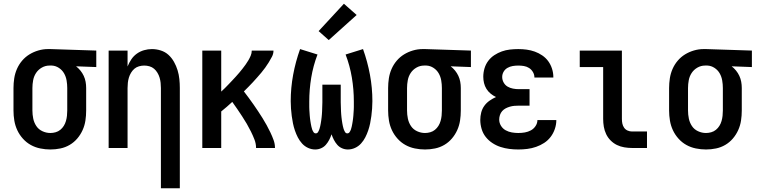

<svg xmlns="http://www.w3.org/2000/svg" viewBox="-20 -790 4040 1025"><path d="M249 8Q222 8 195 2.5Q168 -3 144.5 -16Q121 -29 102.5 -49.5Q84 -70 72.5 -94.5Q61 -119 56.5 -146Q52 -173 52 -200V-320Q52 -346 56 -372Q60 -398 70.5 -422Q81 -446 98 -466Q115 -486 137 -499.5Q159 -513 184.5 -520.5Q210 -528 236 -528Q239 -528 242.5 -528Q246 -528 250 -528L494 -520V-432L386 -436Q399 -426 409.5 -413Q420 -400 427 -385Q434 -370 437 -353.5Q440 -337 440 -320V-200Q440 -173 436 -146.5Q432 -120 421 -95.5Q410 -71 392.5 -50.5Q375 -30 352 -16.5Q329 -3 302.5 2.5Q276 8 249 8ZM249 -80Q263 -80 277 -84Q291 -88 302 -97Q313 -106 320.5 -118Q328 -130 332 -144Q336 -158 337.5 -172Q339 -186 339 -200V-320Q339 -340 335.5 -360.5Q332 -381 322 -398.5Q312 -416 294.5 -427.5Q277 -439 257 -440H250Q248 -440 246.5 -440Q245 -440 244 -440Q222 -440 203 -429Q184 -418 172.5 -400.5Q161 -383 157 -362Q153 -341 153 -320V-200Q153 -178 157.5 -156.5Q162 -135 174 -117Q186 -99 206.5 -89.5Q227 -80 249 -80Z M839 215V-320Q839 -334 837.5 -348Q836 -362 832 -375.5Q828 -389 820.5 -401.5Q813 -414 802.5 -423Q792 -432 778 -436Q764 -440 750 -440Q736 -440 722 -436Q708 -432 697.5 -423Q687 -414 679.5 -401.5Q672 -389 668 -375.5Q664 -362 662.5 -348Q661 -334 661 -320V0H560V-520H661V-435Q669 -455 681 -473Q693 -491 710.5 -503.5Q728 -516 749 -522Q770 -528 791 -528Q815 -528 838.5 -520.5Q862 -513 879.5 -497Q897 -481 909 -459.5Q921 -438 928 -415Q935 -392 937.5 -368Q940 -344 940 -320V215Z M1060 0V-520H1161V-301Q1171 -310 1181 -320Q1191 -330 1200.5 -340Q1210 -350 1219.5 -360Q1229 -370 1238.5 -380.5Q1248 -391 1257 -401.5Q1266 -412 1274.5 -423Q1283 -434 1291 -445Q1299 -456 1306 -468Q1313 -480 1318.5 -493Q1324 -506 1324 -520H1440Q1440 -503 1432 -487.5Q1424 -472 1415 -457.5Q1406 -443 1396 -429Q1386 -415 1375 -402Q1364 -389 1352.5 -376Q1341 -363 1329.5 -350.5Q1318 -338 1306 -326Q1294 -314 1282 -302Q1295 -285 1308 -267.5Q1321 -250 1333.5 -232Q1346 -214 1358 -196Q1370 -178 1381.5 -159.5Q1393 -141 1403.5 -122Q1414 -103 1423.5 -83Q1433 -63 1440.5 -42.5Q1448 -22 1448 0H1347Q1347 -23 1338.5 -45Q1330 -67 1319.5 -88Q1309 -109 1297.5 -129Q1286 -149 1273 -168.5Q1260 -188 1247 -207.5Q1234 -227 1220 -246Q1206 -233 1191 -220Q1176 -207 1161 -195V0Z M1663 8Q1643 8 1624.5 -0.5Q1606 -9 1592.5 -24Q1579 -39 1570 -56.5Q1561 -74 1554.5 -93Q1548 -112 1544 -131.5Q1540 -151 1537.5 -170.5Q1535 -190 1533.5 -210Q1532 -230 1532 -250Q1532 -321 1545 -391Q1558 -461 1582 -528L1675 -499Q1652 -439 1641.5 -375.5Q1631 -312 1631 -248Q1631 -241 1631 -233.5Q1631 -226 1631 -218.5Q1631 -211 1631.5 -203.5Q1632 -196 1632.5 -188.5Q1633 -181 1633.5 -173.5Q1634 -166 1635 -158.5Q1636 -151 1637 -143.5Q1638 -136 1639.5 -128.5Q1641 -121 1642.5 -113.5Q1644 -106 1646.5 -99Q1649 -92 1653.5 -85Q1658 -78 1666 -78Q1674 -78 1678.5 -86Q1683 -94 1685.5 -101.5Q1688 -109 1689.5 -116.5Q1691 -124 1692.5 -132Q1694 -140 1695 -148Q1696 -156 1697 -164Q1698 -172 1698.5 -180Q1699 -188 1699.5 -196Q1700 -204 1700 -212Q1700 -220 1700.5 -228Q1701 -236 1701 -244Q1701 -252 1701 -260V-338H1799V-260Q1799 -252 1799 -244Q1799 -236 1799.5 -228Q1800 -220 1800 -212Q1800 -204 1800.5 -196Q1801 -188 1801.5 -180Q1802 -172 1803 -164Q1804 -156 1805 -148Q1806 -140 1807.5 -132Q1809 -124 1810.5 -116.5Q1812 -109 1814.5 -101.5Q1817 -94 1821.5 -86Q1826 -78 1834 -78Q1842 -78 1846.5 -85Q1851 -92 1853.5 -99Q1856 -106 1857.5 -113.5Q1859 -121 1860.5 -128.5Q1862 -136 1863 -143.5Q1864 -151 1865 -158.5Q1866 -166 1866.5 -173.5Q1867 -181 1867.5 -188.5Q1868 -196 1868.5 -203.5Q1869 -211 1869 -218.5Q1869 -226 1869 -233.5Q1869 -241 1869 -248Q1869 -312 1858.5 -375.5Q1848 -439 1825 -499L1918 -528Q1942 -461 1955 -391Q1968 -321 1968 -250Q1968 -230 1966.5 -210Q1965 -190 1962.5 -170.5Q1960 -151 1956 -131.5Q1952 -112 1945.5 -93Q1939 -74 1930 -56.5Q1921 -39 1907.5 -24Q1894 -9 1875.5 -0.5Q1857 8 1837 8Q1821 8 1806 1.5Q1791 -5 1780.5 -17Q1770 -29 1762.5 -43.5Q1755 -58 1750 -73Q1745 -58 1737.5 -43.5Q1730 -29 1719.5 -17Q1709 -5 1694 1.5Q1679 8 1663 8ZM1735 -576 1681 -624 1816 -770 1884 -710Z M2249 8Q2222 8 2195 2.5Q2168 -3 2144.5 -16Q2121 -29 2102.5 -49.5Q2084 -70 2072.5 -94.5Q2061 -119 2056.5 -146Q2052 -173 2052 -200V-320Q2052 -346 2056 -372Q2060 -398 2070.5 -422Q2081 -446 2098 -466Q2115 -486 2137 -499.5Q2159 -513 2184.5 -520.5Q2210 -528 2236 -528Q2239 -528 2242.5 -528Q2246 -528 2250 -528L2494 -520V-432L2386 -436Q2399 -426 2409.5 -413Q2420 -400 2427 -385Q2434 -370 2437 -353.5Q2440 -337 2440 -320V-200Q2440 -173 2436 -146.5Q2432 -120 2421 -95.5Q2410 -71 2392.5 -50.5Q2375 -30 2352 -16.5Q2329 -3 2302.5 2.5Q2276 8 2249 8ZM2249 -80Q2263 -80 2277 -84Q2291 -88 2302 -97Q2313 -106 2320.5 -118Q2328 -130 2332 -144Q2336 -158 2337.5 -172Q2339 -186 2339 -200V-320Q2339 -340 2335.5 -360.5Q2332 -381 2322 -398.5Q2312 -416 2294.5 -427.5Q2277 -439 2257 -440H2250Q2248 -440 2246.5 -440Q2245 -440 2244 -440Q2222 -440 2203 -429Q2184 -418 2172.5 -400.5Q2161 -383 2157 -362Q2153 -341 2153 -320V-200Q2153 -178 2157.5 -156.5Q2162 -135 2174 -117Q2186 -99 2206.5 -89.5Q2227 -80 2249 -80Z M2747 8Q2723 8 2699 5Q2675 2 2652 -5.5Q2629 -13 2608.5 -26.5Q2588 -40 2573 -59Q2558 -78 2551 -102Q2544 -126 2544 -150Q2544 -170 2549 -189.5Q2554 -209 2565.5 -225Q2577 -241 2593.5 -252.5Q2610 -264 2628 -272Q2613 -279 2599.5 -290Q2586 -301 2577 -315.5Q2568 -330 2564 -346.5Q2560 -363 2560 -380Q2560 -403 2566.5 -425Q2573 -447 2586.5 -465Q2600 -483 2619 -495.5Q2638 -508 2659 -515.5Q2680 -523 2702.5 -525.5Q2725 -528 2747 -528Q2770 -528 2792 -525Q2814 -522 2835 -514.5Q2856 -507 2875 -494Q2894 -481 2907 -463Q2920 -445 2927 -423Q2934 -401 2934 -379Q2934 -378 2934 -377.5Q2934 -377 2934 -376H2833Q2833 -376 2833 -376.5Q2833 -377 2833 -377Q2833 -392 2825 -405.5Q2817 -419 2804.5 -427Q2792 -435 2777 -437.5Q2762 -440 2747 -440Q2732 -440 2717 -437.5Q2702 -435 2689 -427.5Q2676 -420 2668.5 -407Q2661 -394 2661 -379Q2661 -363 2669 -349Q2677 -335 2690 -327.5Q2703 -320 2718.5 -317Q2734 -314 2750 -314H2807V-226H2750Q2738 -226 2726 -225Q2714 -224 2702 -220.5Q2690 -217 2679.5 -211.5Q2669 -206 2661 -197Q2653 -188 2649 -176Q2645 -164 2645 -152Q2645 -134 2654.5 -118.5Q2664 -103 2679.5 -94.5Q2695 -86 2712.5 -83Q2730 -80 2747 -80Q2765 -80 2782 -83Q2799 -86 2814 -94Q2829 -102 2839 -117Q2849 -132 2849 -149Q2849 -149 2849 -149Q2849 -149 2849 -149H2950Q2950 -149 2950 -149Q2950 -149 2950 -149Q2950 -125 2942 -101.5Q2934 -78 2919.5 -59Q2905 -40 2885 -27Q2865 -14 2842 -6Q2819 2 2795 5Q2771 8 2747 8Z M3354 0Q3334 0 3313 -3.5Q3292 -7 3273.5 -16Q3255 -25 3240 -40Q3225 -55 3216 -74Q3207 -93 3203.5 -113.5Q3200 -134 3200 -155V-432H3075V-520H3300V-155Q3300 -142 3302.5 -130Q3305 -118 3312 -108Q3319 -98 3330.5 -93Q3342 -88 3354 -88H3434V0Z M3749 8Q3722 8 3695 2.5Q3668 -3 3644.5 -16Q3621 -29 3602.5 -49.5Q3584 -70 3572.5 -94.5Q3561 -119 3556.5 -146Q3552 -173 3552 -200V-320Q3552 -346 3556 -372Q3560 -398 3570.5 -422Q3581 -446 3598 -466Q3615 -486 3637 -499.5Q3659 -513 3684.5 -520.5Q3710 -528 3736 -528Q3739 -528 3742.5 -528Q3746 -528 3750 -528L3994 -520V-432L3886 -436Q3899 -426 3909.5 -413Q3920 -400 3927 -385Q3934 -370 3937 -353.5Q3940 -337 3940 -320V-200Q3940 -173 3936 -146.5Q3932 -120 3921 -95.5Q3910 -71 3892.5 -50.5Q3875 -30 3852 -16.5Q3829 -3 3802.5 2.5Q3776 8 3749 8ZM3749 -80Q3763 -80 3777 -84Q3791 -88 3802 -97Q3813 -106 3820.5 -118Q3828 -130 3832 -144Q3836 -158 3837.5 -172Q3839 -186 3839 -200V-320Q3839 -340 3835.5 -360.5Q3832 -381 3822 -398.5Q3812 -416 3794.5 -427.5Q3777 -439 3757 -440H3750Q3748 -440 3746.5 -440Q3745 -440 3744 -440Q3722 -440 3703 -429Q3684 -418 3672.5 -400.5Q3661 -383 3657 -362Q3653 -341 3653 -320V-200Q3653 -178 3657.5 -156.5Q3662 -135 3674 -117Q3686 -99 3706.5 -89.5Q3727 -80 3749 -80Z"/></svg>

Font: Zed Mono Semibold
Style: Regular
Weight: 600
Monospace: yes
Designer: Belleve Invis
Foundry: Belleve Invis
Version: Version 1.0.0; ttfautohint (v1.8.4)